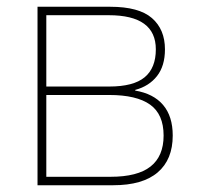

<svg xmlns="http://www.w3.org/2000/svg" viewBox="-20 -548 600 568"><path d="M380 -282V-280Q434 -271 462.5 -237.5Q491 -204 491 -147Q491 -76 446.5 -38Q402 0 315 0H91V-528H306Q391 -528 429.5 -494.5Q468 -461 468 -402Q468 -353 444.5 -323Q421 -293 380 -282ZM302 -503H117V-292H303Q375 -292 408 -319.5Q441 -347 441 -402Q441 -503 302 -503ZM303 -267H117V-25H307Q387 -25 425.5 -55.5Q464 -86 464 -147Q464 -210 424 -238.5Q384 -267 303 -267Z"/></svg>

Font: Noto Sans UI Thin
Style: Regular
Weight: 250
Designer: Monotype Design Team
Foundry: Monotype Imaging Inc.
Version: Version 1.001